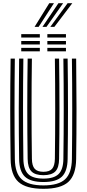

<svg xmlns="http://www.w3.org/2000/svg" viewBox="-20 -1164 539 1193"><path d="M250 9.2Q142 9.2 94.6 -33.6Q47.2 -76.5 46 -175.5Q43.8 -323.2 43.6 -480.8Q43.5 -638.2 46 -800H72.2Q70.2 -650 70.2 -490.8Q70.2 -331.5 72.2 -176Q73.5 -88 114.8 -50Q156 -12 250 -12Q343.2 -12 384.4 -50Q425.5 -88 426.8 -176Q428.8 -330.8 428.8 -488Q428.8 -645.2 426.8 -800H453.2Q455.2 -645.2 455.4 -488Q455.5 -330.8 453.2 -175.5Q451.8 -76.5 404.6 -33.6Q357.5 9.2 250 9.2ZM250 -33Q170 -33 134.9 -66.2Q99.8 -99.5 98.8 -176.2Q96.5 -334.8 96.6 -490Q96.8 -645.2 98.8 -800H125.2Q123 -646.8 123.1 -490.1Q123.2 -333.5 125.2 -176.5Q126.2 -111 155.2 -82.6Q184.2 -54.2 250 -54.2Q315.2 -54.2 344.1 -82.6Q373 -111 373.8 -176.5Q376 -331.2 376 -488.2Q376 -645.2 373.8 -800H400.2Q402.5 -643.2 402.5 -487.2Q402.5 -331.2 400.2 -176.2Q399.2 -99.5 364.4 -66.2Q329.5 -33 250 -33ZM250 -75.5Q198.2 -75.5 175.4 -99Q152.5 -122.5 151.8 -177Q149.5 -335 149.5 -489.9Q149.5 -644.8 151.8 -800H178.2Q176 -650 176 -490.9Q176 -331.8 178.2 -177.2Q178.8 -134.2 195.4 -115.4Q212 -96.5 250 -96.5Q287.5 -96.5 303.9 -115.4Q320.2 -134.2 321 -177.2Q323 -332.5 323 -488.9Q323 -645.2 321 -800H347.2Q349.5 -642.8 349.5 -487.4Q349.5 -332 347.2 -177Q346.8 -122.5 324 -99Q301.2 -75.5 250 -75.5ZM274.2 -930.8V-952H389.8V-930.8ZM112 -930.8V-952H227.5V-930.8ZM112 -887.8V-909.2H227.5V-887.8ZM274.2 -887.8V-909.2H389.8V-887.8ZM112 -845V-866.5H227.5V-845ZM274.2 -845V-866.5H389.8V-845ZM194.8 -997 286 -1144H315.2L220 -997ZM292.5 -997 400 -1144H429.2L317.8 -997ZM243.8 -997 343 -1144H372.2L268.8 -997Z"/></svg>

Font: Big Shoulders Inline Text ExtraBold
Style: Regular
Weight: 800
Designer: Patric King
Foundry: XO Type Co
Version: Version 1.000